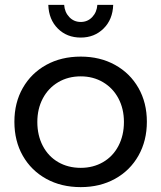

<svg xmlns="http://www.w3.org/2000/svg" viewBox="-20 -764 661 787"><path d="M582 -265Q582 -187 547.5 -126Q513 -65 451.5 -31Q390 3 311 3Q231 3 169.5 -31Q108 -65 73.5 -125.5Q39 -186 39 -265Q39 -343 73.5 -403.5Q108 -464 169.5 -498Q231 -532 311 -532Q390 -532 451.5 -498Q513 -464 547.5 -403.5Q582 -343 582 -265ZM133 -264Q133 -209 155.5 -166Q178 -123 218.5 -99.5Q259 -76 311 -76Q362 -76 402.5 -99.5Q443 -123 465.5 -166Q488 -209 488 -264Q488 -318 465.5 -360.5Q443 -403 402.5 -427Q362 -451 311 -451Q259 -451 218.5 -427Q178 -403 155.5 -360.5Q133 -318 133 -264ZM311 -674Q339 -674 358 -694Q377 -714 379 -744H444Q442 -684 404.5 -647Q367 -610 311 -610Q254 -610 217 -647Q180 -684 178 -744H243Q245 -714 264 -694Q283 -674 311 -674Z"/></svg>

Font: Gontserrat
Style: Regular
Weight: 400
Designer: Julieta Ulanovsky
Foundry: Julieta Ulanovsky
Version: Version 6.001